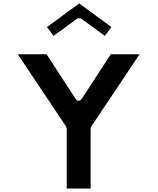

<svg xmlns="http://www.w3.org/2000/svg" viewBox="-20 -1113 909 1108"><path d="M251.1 -956.8 289.2 -905.8 422.2 -1003.2C430.2 -1009 442.8 -1009.7 451.8 -1003.2L584.8 -905.8L622.9 -956.8L437 -1093ZM82.8 -800 360.8 -383.9C363 -380.6 365 -375 365 -370V-25H503V-370C503 -374 504.5 -379.8 507.2 -383.9L785.2 -800H619.5L454.9 -547.4C431.5 -511.4 413.1 -547.4 413.1 -547.4L248.5 -800Z"/></svg>

Font: Hussar Ekologiczny
Style: Regular
Weight: 400
Foundry: Cannot Into Space Fonts
Version: Version 0.97